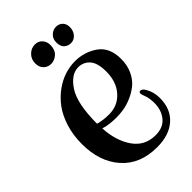

<svg xmlns="http://www.w3.org/2000/svg" viewBox="-222 -843 879 879"><g transform="rotate(-45 217.0 -403.5)"><path d="M400 -259Q418 -229 418 -190Q418 -119 373 -79Q328 -39 250 -39Q140 -39 78 -109Q16 -179 16 -293Q16 -351 31.5 -400Q47 -449 72 -482.5Q97 -516 129.5 -539.5Q162 -563 195.5 -573.5Q229 -584 261 -584Q323 -584 371 -550Q419 -516 419 -442Q419 -401 404 -369Q389 -337 366.5 -318.5Q344 -300 315.5 -287.5Q287 -275 262.5 -271Q238 -267 215 -267Q164 -267 133 -278Q137 -195 175.5 -139Q214 -83 284 -83Q333 -83 358.5 -114Q384 -145 384 -191Q384 -222 376 -243Q369 -260 369 -267Q369 -277 378 -277Q390 -277 400 -259ZM131 -310Q162 -301 200 -301Q257 -301 293.5 -342Q330 -383 330 -449Q330 -505 308 -529.5Q286 -554 253 -554Q206 -554 168.5 -496.5Q131 -439 131 -310ZM186 -768Q208 -768 221.5 -753Q235 -738 235 -716Q235 -685 217 -668.5Q199 -652 176 -652Q156 -652 141 -666Q126 -680 126 -706Q126 -732 144 -750Q162 -768 186 -768ZM312 -757Q330 -757 343 -745Q356 -733 356 -711Q356 -687 342 -671Q328 -655 308 -655Q289 -655 275.5 -667Q262 -679 262 -705Q262 -728 277 -742.5Q292 -757 312 -757Z"/></g></svg>

Font: Henny Penny
Style: Regular
Weight: 400
Designer: Olga Umpeleva
Foundry: Brownfox
Version: Version 1.001